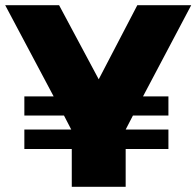

<svg xmlns="http://www.w3.org/2000/svg" viewBox="-28 -721 758 741"><path d="M-8 -701H200L353 -415L502 -701H710L524 -349H622V-275H485L457 -221H622V-146H457V0H249V-146H66V-221H247L219 -275H66V-349H179Z"/></svg>

Font: Trueno
Style: ExBd
Weight: 800
Designer: Julieta Ulanovsky
Foundry: Julieta Ulanovsky
Version: Version 3.001b